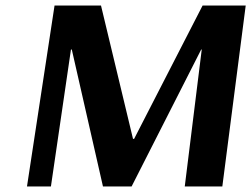

<svg xmlns="http://www.w3.org/2000/svg" viewBox="-20 -670 903 690"><path d="M779 0H644L705 -492H703L453 0H350L238 -492H235L163 0H77L176 -650H343L458 -171H462L708 -650H863Z"/></svg>

Font: Arsenal
Style: Bold Italic
Weight: 700
Italic angle: -9.10001°
Designer: Andrij Shevchenko
Foundry: Stairsfor
Version: Version 2.001;PS 002.001;hotconv 1.0.88;makeotf.lib2.5.64775